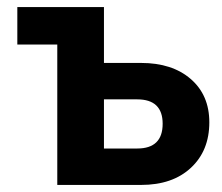

<svg xmlns="http://www.w3.org/2000/svg" viewBox="-20 -523 627 543"><path d="M142 0V-397H29V-503H274V-345H379Q467 -345 519.5 -299.5Q572 -254 572 -177Q572 -97 520 -48.5Q468 0 379 0ZM368 -242H274V-103H368Q440 -103 440 -173Q440 -242 368 -242Z"/></svg>

Font: Wix Madefor Text
Style: Bold
Weight: 700
Designer: Dalton Maag Ltd
Foundry: Dalton Maag Ltd
Version: Version 3.100